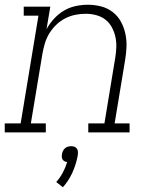

<svg xmlns="http://www.w3.org/2000/svg" viewBox="-35 -558 655 809"><path d="M-15 0V-38H52L127 -492H65V-530H177L161 -435Q174 -459 193 -479.5Q212 -500 235 -513.5Q258 -527 284 -532.5Q310 -538 335 -538Q364 -538 391 -531Q418 -524 439.5 -507.5Q461 -491 474 -467.5Q487 -444 493 -417Q499 -390 498 -361.5Q497 -333 492 -304L448 -38H511V0H337V-38H405L450 -311Q454 -334 455 -357Q456 -380 451.5 -401.5Q447 -423 436.5 -442.5Q426 -462 409.5 -475Q393 -488 371 -494Q349 -500 326 -500Q304 -500 282 -495.5Q260 -491 239.5 -480.5Q219 -470 202 -453.5Q185 -437 173 -417.5Q161 -398 154.5 -376.5Q148 -355 144 -333L95 -38H158V0ZM230 231 202 209Q218 191 229.5 169.5Q241 148 248 125Q242 124 237 121.5Q232 119 229 114.5Q226 110 225.5 104Q225 98 226 92Q227 85 230 78.5Q233 72 238.5 67Q244 62 251 60Q258 58 265 58Q272 58 278 60Q284 62 288 67Q292 72 293 78.5Q294 85 293 92V94L291 105Q284 139 269 171.5Q254 204 230 231Z"/></svg>

Font: Iosevka Slab XLtExObl
Style: Regular
Weight: 200
Width: 7
Italic angle: -9°
Monospace: yes
Designer: Belleve Invis
Foundry: Belleve Invis
Version: Version 11.1.1; ttfautohint (v1.8.3)